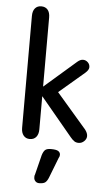

<svg xmlns="http://www.w3.org/2000/svg" viewBox="-58 -667 512 921"><g transform="rotate(5 198.0 -207.0)"><path d="M145 -247V-580Q145 -604 134 -617Q123 -630 103 -630Q84 -630 73 -617Q62 -604 62 -580V-41Q62 -18 73 -4.5Q84 9 103 9Q123 9 134 -4.5Q145 -18 145 -41V-201L299 -16Q309 -4 317.5 1.5Q326 7 338 7Q353 7 364.5 -4Q376 -15 376 -29Q376 -43 364 -59L219 -227L341 -331Q358 -346 358 -359Q358 -373 348 -382.5Q338 -392 325 -392Q312 -392 298 -380ZM167 81 143 177Q141 181 141 185Q141 189 141 191Q141 201 148 208.5Q155 216 166 216Q186 216 195 209.5Q204 203 211 186L249 88Q254 80 254 72Q254 61 244.5 54.5Q235 48 209 48Q190 48 181.5 55Q173 62 167 81Z"/></g></svg>

Font: Beiruti Medium
Style: Regular
Weight: 500
Designer: Arlette Boutros
Foundry: Boutros
Version: Version 1.41